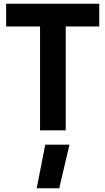

<svg xmlns="http://www.w3.org/2000/svg" viewBox="-20 -700 566 1031"><path d="M223 77H353L298 311H177ZM13 -558V-680H513V-558H333V0H195V-558Z"/></svg>

Font: Titillium Web
Style: Bold
Weight: 700
Version: Version 1.001;PS 57.000;hotconv 1.0.70;makeotf.lib2.5.55311